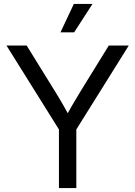

<svg xmlns="http://www.w3.org/2000/svg" viewBox="-20 -960 690 980"><path d="M280.8 0V-299.3L13.2 -727.5H116.2L261.7 -492.2Q284.2 -456.1 304.2 -420.9Q324.2 -385.7 344.7 -346.2H307.1Q327.1 -385.7 347.7 -421.1Q368.2 -456.5 390.1 -492.2L535.2 -727.5H637.2L369.6 -299.3V0ZM288.6 -794.9 356.9 -939.9H452.1L358.4 -794.9Z"/></svg>

Font: Inter 28pt
Style: Regular
Weight: 400
Designer: Rasmus Andersson
Foundry: rsms
Version: Version 4.001;git-66647c0bb